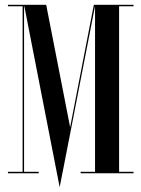

<svg xmlns="http://www.w3.org/2000/svg" viewBox="-20 -720 588 798"><path d="M535 -694V-700H370L271.5 -191.2L172 -700H13V-694H74V-6H13V0H141V-6H80V-694H81.2L228 58L239.9 -2.9H240L374.8 -693.9H375V-5.9H315V0.1H535V-5.9H475V-693.9Z"/></svg>

Font: Picaflor 72 pt
Style: Regular
Weight: 400
Designer: Ariel Martín Pérez
Foundry: Tunera Type Foundry
Version: Version 1.000;hotconv 1.0.109;makeotfexe 2.5.65596